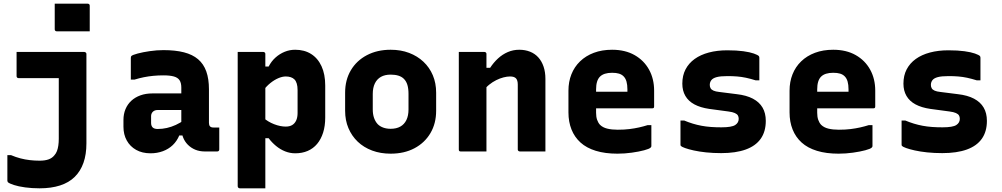

<svg xmlns="http://www.w3.org/2000/svg" viewBox="-20 -822 5440 1042"><path d="M438 -540Q441 -540 443.5 -538.5Q446 -537 447.5 -534.5Q449 -532 449 -529Q449 -476 449 -427.5Q449 -379 449 -333Q449 -287 449 -240.5Q449 -194 449 -145.5Q449 -97 449 -44Q449 16 433 61.5Q417 107 385.5 138Q354 169 306 184.5Q258 200 195 200Q153 200 116.5 195Q80 190 55.5 182Q31 174 23 167Q22 165 21 163Q20 161 20 159Q20 124 20 89Q20 54 20 20H40Q66 31 91 37.5Q116 44 142 47Q168 50 195 50Q224 50 243.5 43Q263 36 275 21Q284 11 289 -2Q294 -15 296.5 -32Q299 -49 299 -69Q299 -116 299 -156Q299 -196 299 -233.5Q299 -271 299 -311Q299 -351 299 -398H287Q261 -398 235.5 -398Q210 -398 184 -398Q158 -398 132.5 -398Q107 -398 81 -398Q76 -398 73 -401Q70 -404 70 -409Q70 -442 70 -474.5Q70 -507 70 -540Q116 -540 162 -540Q208 -540 254 -540Q300 -540 346 -540Q392 -540 438 -540ZM277 -802Q298 -802 320.5 -802Q343 -802 366.5 -802Q390 -802 412.5 -802Q435 -802 456 -802Q461 -802 464 -799Q467 -796 467 -791V-652Q446 -652 423.5 -652Q401 -652 377.5 -652Q354 -652 331.5 -652Q309 -652 288 -652Q283 -652 280 -655Q277 -658 277 -663Z M1114 -337Q1114 -314 1114 -291.5Q1114 -269 1114 -246Q1114 -223 1114 -200Q1114 -177 1114 -155Q1114 -149 1115.5 -144Q1117 -139 1120 -136Q1123 -133 1127.5 -131.5Q1132 -130 1139 -130Q1142 -130 1144.5 -130Q1147 -130 1150 -130H1170Q1170 -100 1170 -70.5Q1170 -41 1170 -11Q1170 -6 1167 -3Q1164 0 1159 0Q1154 0 1131.5 0Q1109 0 1092 0Q1063 0 1040 -9.5Q1017 -19 999.5 -36.5Q982 -54 973 -78Q964 -102 964 -131Q964 -161 964 -191Q964 -221 964 -251Q964 -268 964 -283.5Q964 -299 964 -315Q964 -331 964 -347Q964 -372 954.5 -386.5Q945 -401 923.5 -407Q902 -413 867 -413Q839 -413 812.5 -410.5Q786 -408 761 -403Q736 -398 710 -390H690Q690 -419 690 -449.5Q690 -480 690 -508Q690 -512 691 -514.5Q692 -517 693 -518Q699 -524 727 -531.5Q755 -539 793 -544.5Q831 -550 867 -550Q932 -550 978.5 -538Q1025 -526 1055 -500.5Q1085 -475 1099.5 -434.5Q1114 -394 1114 -337ZM800 -155Q800 -139 808.5 -130.5Q817 -122 836 -122Q861 -122 885.5 -127.5Q910 -133 934 -144Q958 -155 982 -172V-87H953Q940 -56 917.5 -34.5Q895 -13 864 -1.5Q833 10 797 10Q752 10 719 -8.5Q686 -27 668 -59.5Q650 -92 650 -134V-171Q650 -203 661 -229.5Q672 -256 692.5 -275Q713 -294 742 -304.5Q771 -315 807 -315Q842 -315 875.5 -315Q909 -315 939 -315Q969 -315 995 -315Q1004 -315 1008.5 -297.5Q1013 -280 1014 -259Q1015 -238 1015 -225Q985 -225 955.5 -225Q926 -225 896 -225Q866 -225 836 -225Q827 -225 820.5 -222.5Q814 -220 809 -215Q805 -211 802.5 -205Q800 -199 800 -192Z M1270 -540Q1294 -540 1317 -540Q1340 -540 1362.5 -540Q1385 -540 1409 -540Q1413 -540 1415 -538.5Q1417 -537 1418.5 -535Q1420 -533 1420 -529Q1420 -438 1420 -347Q1420 -256 1420 -164.5Q1420 -73 1420 18Q1420 109 1420 200Q1396 200 1373.5 200Q1351 200 1328 200Q1305 200 1281 200Q1278 200 1275.5 198.5Q1273 197 1271.5 194.5Q1270 192 1270 189Q1270 111 1270 32.5Q1270 -46 1270 -125Q1270 -204 1270 -282.5Q1270 -361 1270 -439Q1270 -468 1270 -493Q1270 -518 1270 -540ZM1582 -552Q1632 -552 1668.5 -529Q1705 -506 1725 -462.5Q1745 -419 1745 -358V-184Q1745 -138 1733.5 -102Q1722 -66 1701 -41Q1680 -16 1650 -3Q1620 10 1582 10Q1554 10 1527.5 -0.5Q1501 -11 1478 -30Q1455 -49 1438 -72H1408V-184Q1434 -161 1467.5 -148Q1501 -135 1531 -135Q1552 -135 1566 -143.5Q1580 -152 1587.5 -168.5Q1595 -185 1595 -209V-333Q1595 -354 1590.5 -368.5Q1586 -383 1578 -391Q1570 -399 1558 -403Q1546 -407 1531 -407Q1512 -407 1490 -397.5Q1468 -388 1447 -371Q1426 -354 1409 -331V-461H1438Q1453 -490 1475.5 -510Q1498 -530 1525 -541Q1552 -552 1582 -552Z M2100 -552Q2155 -552 2200 -535Q2245 -518 2278 -487Q2311 -456 2329 -413.5Q2347 -371 2347 -319V-221Q2347 -152 2316 -99.5Q2285 -47 2229.5 -17.5Q2174 12 2100 12Q2045 12 1999.5 -5Q1954 -22 1921.5 -53Q1889 -84 1871 -126.5Q1853 -169 1853 -221V-319Q1853 -388 1884 -440.5Q1915 -493 1971 -522.5Q2027 -552 2100 -552ZM2100 -417Q2069 -417 2047.5 -405Q2026 -393 2014.5 -369.5Q2003 -346 2003 -312V-228Q2003 -202 2010 -182Q2017 -162 2030 -148Q2042 -136 2060 -129.5Q2078 -123 2100 -123Q2131 -123 2152.5 -135Q2174 -147 2185.5 -170.5Q2197 -194 2197 -228V-312Q2197 -341 2191 -361Q2185 -381 2172 -394Q2160 -406 2142 -411.5Q2124 -417 2100 -417Z M2940 0Q2903 0 2871 0Q2839 0 2801 0Q2798 0 2795.5 -1.5Q2793 -3 2791.5 -5Q2790 -7 2790 -11Q2790 -70 2790 -129Q2790 -188 2790 -246.5Q2790 -305 2790 -363Q2790 -386 2780.5 -396.5Q2771 -407 2748 -407Q2732 -407 2712.5 -402Q2693 -397 2673 -387Q2653 -377 2635 -362.5Q2617 -348 2603 -328V-454H2640Q2659 -483 2683 -505Q2707 -527 2736 -539.5Q2765 -552 2798 -552Q2830 -552 2856.5 -541.5Q2883 -531 2901.5 -510.5Q2920 -490 2930 -460.5Q2940 -431 2940 -394Q2940 -346 2940 -297Q2940 -248 2940 -198.5Q2940 -149 2940 -99Q2940 -74 2940 -49.5Q2940 -25 2940 0ZM2620 0Q2595 0 2573 0Q2551 0 2528.5 0Q2506 0 2481 0Q2478 0 2476 -0.5Q2474 -1 2472.5 -2.5Q2471 -4 2470.5 -6Q2470 -8 2470 -11Q2470 -65 2470 -119Q2470 -173 2470 -226.5Q2470 -280 2470 -334Q2470 -388 2470 -442Q2470 -469 2470 -494Q2470 -519 2470 -540Q2498 -540 2521 -540Q2544 -540 2565.5 -540Q2587 -540 2609 -540Q2613 -540 2615 -538.5Q2617 -537 2618.5 -535Q2620 -533 2620 -529Q2620 -441 2620 -353Q2620 -265 2620 -176.5Q2620 -88 2620 0Z M3302 -552Q3373 -552 3424 -523Q3475 -494 3502.5 -444Q3530 -394 3530 -330V-244Q3530 -241 3529 -238.5Q3528 -236 3525.5 -235Q3523 -234 3520 -234H3300Q3283 -234 3265 -234Q3247 -234 3230 -234H3185V-324H3385Q3385 -328 3385 -330.5Q3385 -333 3385 -337Q3385 -362 3380 -379.5Q3375 -397 3364 -408Q3354 -418 3339 -422.5Q3324 -427 3302 -427Q3257 -427 3236 -406Q3215 -385 3215 -337V-210Q3215 -188 3220.5 -172Q3226 -156 3236 -145Q3251 -130 3275.5 -124Q3300 -118 3332 -118Q3368 -118 3396 -121.5Q3424 -125 3448.5 -130.5Q3473 -136 3495 -143H3515Q3515 -115 3515 -86.5Q3515 -58 3515 -29Q3515 -27 3514 -25Q3513 -23 3511 -21Q3504 -14 3476 -6.5Q3448 1 3409 6.5Q3370 12 3331 12Q3264 12 3213.5 -3.5Q3163 -19 3130.5 -48.5Q3098 -78 3081.5 -119.5Q3065 -161 3065 -212V-330Q3065 -378 3081 -418.5Q3097 -459 3128 -489Q3159 -519 3203 -535.5Q3247 -552 3302 -552Z M3895 -131Q3951 -131 3970 -143.5Q3989 -156 3989 -177Q3989 -188 3984.5 -195.5Q3980 -203 3968 -208.5Q3956 -214 3933 -217L3829 -231Q3781 -238 3748.5 -255.5Q3716 -273 3699.5 -301.5Q3683 -330 3683 -368Q3683 -412 3700.5 -445.5Q3718 -479 3750 -502Q3782 -525 3827 -537Q3872 -549 3927 -549Q3978 -549 4014 -544Q4050 -539 4071 -531.5Q4092 -524 4098 -518Q4099 -517 4099.5 -515.5Q4100 -514 4100.5 -512.5Q4101 -511 4101 -508Q4101 -478 4101 -447Q4101 -416 4101 -386H4081Q4052 -395 4028.5 -400Q4005 -405 3981 -407Q3957 -409 3928 -409Q3890 -409 3869.5 -403.5Q3849 -398 3840.5 -387Q3832 -376 3832 -361Q3832 -351 3836.5 -343Q3841 -335 3852.5 -330Q3864 -325 3883 -323L3978 -311Q4031 -305 4066 -286.5Q4101 -268 4118.5 -238Q4136 -208 4136 -166Q4136 -108 4108.5 -69Q4081 -30 4027 -10.5Q3973 9 3894 9Q3850 9 3812 5Q3774 1 3745 -5.5Q3716 -12 3698 -18.5Q3680 -25 3675 -30Q3674 -32 3673.5 -33.5Q3673 -35 3673 -37Q3673 -69 3673 -102Q3673 -135 3673 -168H3693Q3717 -158 3740 -151Q3763 -144 3787 -139.5Q3811 -135 3837.5 -133Q3864 -131 3895 -131Z M4502 -552Q4573 -552 4624 -523Q4675 -494 4702.5 -444Q4730 -394 4730 -330V-244Q4730 -241 4729 -238.5Q4728 -236 4725.5 -235Q4723 -234 4720 -234H4500Q4483 -234 4465 -234Q4447 -234 4430 -234H4385V-324H4585Q4585 -328 4585 -330.5Q4585 -333 4585 -337Q4585 -362 4580 -379.5Q4575 -397 4564 -408Q4554 -418 4539 -422.5Q4524 -427 4502 -427Q4457 -427 4436 -406Q4415 -385 4415 -337V-210Q4415 -188 4420.5 -172Q4426 -156 4436 -145Q4451 -130 4475.5 -124Q4500 -118 4532 -118Q4568 -118 4596 -121.5Q4624 -125 4648.5 -130.5Q4673 -136 4695 -143H4715Q4715 -115 4715 -86.5Q4715 -58 4715 -29Q4715 -27 4714 -25Q4713 -23 4711 -21Q4704 -14 4676 -6.5Q4648 1 4609 6.5Q4570 12 4531 12Q4464 12 4413.5 -3.5Q4363 -19 4330.5 -48.5Q4298 -78 4281.5 -119.5Q4265 -161 4265 -212V-330Q4265 -378 4281 -418.5Q4297 -459 4328 -489Q4359 -519 4403 -535.5Q4447 -552 4502 -552Z M5095 -131Q5151 -131 5170 -143.5Q5189 -156 5189 -177Q5189 -188 5184.5 -195.5Q5180 -203 5168 -208.5Q5156 -214 5133 -217L5029 -231Q4981 -238 4948.5 -255.5Q4916 -273 4899.5 -301.5Q4883 -330 4883 -368Q4883 -412 4900.5 -445.5Q4918 -479 4950 -502Q4982 -525 5027 -537Q5072 -549 5127 -549Q5178 -549 5214 -544Q5250 -539 5271 -531.5Q5292 -524 5298 -518Q5299 -517 5299.5 -515.5Q5300 -514 5300.5 -512.5Q5301 -511 5301 -508Q5301 -478 5301 -447Q5301 -416 5301 -386H5281Q5252 -395 5228.5 -400Q5205 -405 5181 -407Q5157 -409 5128 -409Q5090 -409 5069.5 -403.5Q5049 -398 5040.5 -387Q5032 -376 5032 -361Q5032 -351 5036.5 -343Q5041 -335 5052.5 -330Q5064 -325 5083 -323L5178 -311Q5231 -305 5266 -286.5Q5301 -268 5318.5 -238Q5336 -208 5336 -166Q5336 -108 5308.5 -69Q5281 -30 5227 -10.5Q5173 9 5094 9Q5050 9 5012 5Q4974 1 4945 -5.5Q4916 -12 4898 -18.5Q4880 -25 4875 -30Q4874 -32 4873.5 -33.5Q4873 -35 4873 -37Q4873 -69 4873 -102Q4873 -135 4873 -168H4893Q4917 -158 4940 -151Q4963 -144 4987 -139.5Q5011 -135 5037.5 -133Q5064 -131 5095 -131Z"/></svg>

Font: Recursive Monospace ExtraBold
Style: Regular
Weight: 800
Version: Version 1.047